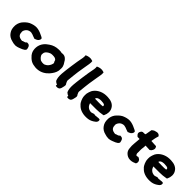

<svg xmlns="http://www.w3.org/2000/svg" viewBox="246 -1975 3228 3228"><g transform="rotate(45 1860.0 -361.5)"><path d="M60 -235C58 -177 67 -134 96 -94C121 -56 163 -27 221 -15C241 -9 264 -3 293 -3H309C333 -5 354 -13 372 -19C393 -27 411 -33 429 -42L430 -43C452 -55 474 -63 485 -93C482 -114 476 -178 423 -178H398L396 -166C382 -158 361 -149 337 -144C334 -142 331 -140 329 -138H321C318 -138 313 -138 306 -139C282 -143 260 -150 249 -159C228 -177 218 -197 218 -226V-228L216 -235C217 -241 216 -250 216 -252L217 -260C224 -290 248 -318 266 -329C271 -333 286 -339 300 -343C350 -358 396 -323 441 -312L451 -309L460 -314C466 -317 470 -317 476 -320C506 -330 535 -362 530 -392L529 -400C520 -407 517 -412 501 -419C486 -426 466 -436 440 -447C421 -455 398 -462 374 -467C332 -476 285 -469 241 -454C190 -439 153 -407 123 -375C93 -346 69 -303 62 -254Z M617 -347C559 -274 558 -172 591 -109H592V-108C598 -99 603 -89 608 -83L609 -81C631 -56 658 -27 694 -7C725 9 761 17 799 20H806L809 21H822C832 21 839 20 844 20H846C930 14 997 -30 1043 -83C1076 -122 1107 -167 1117 -222V-224C1119 -241 1120 -258 1120 -277C1121 -342 1086 -375 1067 -409V-411C1055 -425 1045 -439 1028 -450C1002 -468 971 -471 940 -464C929 -468 913 -471 895 -471H865C802 -470 745 -451 699 -419C669 -399 640 -377 617 -347ZM722 -221V-225C722 -266 744 -287 777 -309C797 -322 819 -331 848 -332H859C867 -332 875 -331 887 -331C930 -328 954 -306 954 -280C962 -268 969 -257 969 -243C967 -231 963 -219 959 -210C945 -178 924 -151 900 -137C882 -126 869 -119 851 -119H826C798 -122 782 -127 769 -139C754 -151 748 -159 736 -173L737 -174C727 -185 719 -202 722 -221Z M1249 -719 1253 -718C1255 -696 1255 -682 1251 -657C1237 -586 1223 -508 1213 -431L1200 -334C1199 -316 1196 -301 1194 -284V-282C1192 -260 1191 -241 1188 -221V-219C1184 -159 1188 -107 1209 -63C1209 -63 1211 -65 1211 -65C1211 -65 1212 -63 1212 -63C1225 -49 1242 -39 1262 -32L1259 -11L1260 -7C1266 -1 1292 -1 1305 -2C1321 -5 1337 -13 1345 -27C1353 -39 1359 -57 1362 -76C1367 -90 1369 -108 1370 -120L1371 -124C1370 -138 1364 -150 1355 -159C1345 -189 1335 -192 1338 -215V-216C1342 -257 1346 -300 1351 -341L1362 -431C1366 -461 1371 -487 1376 -518L1384 -567C1389 -598 1395 -630 1400 -661C1406 -692 1404 -716 1401 -737C1401 -737 1397 -732 1397 -732C1397 -732 1386 -737 1386 -737C1345 -752 1295 -741 1266 -728Z M1517 -719 1521 -718C1523 -696 1523 -682 1519 -657C1505 -586 1491 -508 1481 -431L1468 -334C1467 -316 1464 -301 1462 -284V-282C1460 -260 1459 -241 1456 -221V-219C1452 -159 1456 -107 1477 -63C1477 -63 1479 -65 1479 -65C1479 -65 1480 -63 1480 -63C1493 -49 1510 -39 1530 -32L1527 -11L1528 -7C1534 -1 1560 -1 1573 -2C1589 -5 1605 -13 1613 -27C1621 -39 1627 -57 1630 -76C1635 -90 1637 -108 1638 -120L1639 -124C1638 -138 1632 -150 1623 -159C1613 -189 1603 -192 1606 -215V-216C1610 -257 1614 -300 1619 -341L1630 -431C1634 -461 1639 -487 1644 -518L1652 -567C1657 -598 1663 -630 1668 -661C1674 -692 1672 -716 1669 -737C1669 -737 1665 -732 1665 -732C1665 -732 1654 -737 1654 -737C1613 -752 1563 -741 1534 -728Z M1718 -236C1718 -212 1721 -187 1729 -165C1731 -158 1734 -150 1737 -146L1736 -144C1748 -118 1762 -86 1791 -63C1794 -61 1795 -58 1803 -51C1851 -7 1936 20 2040 6C2086 0 2128 -24 2157 -47C2163 -51 2174 -58 2182 -73C2190 -88 2192 -101 2188 -112L2185 -124L2171 -126C2165 -127 2157 -130 2145 -127C2132 -124 2124 -125 2101 -123H2099L2097 -122C2086 -120 2086 -120 2072 -122L2053 -126C2032 -121 2008 -109 1990 -109C1961 -111 1930 -123 1917 -137L1915 -138L1914 -139C1897 -152 1883 -178 1875 -206H2018C2071 -206 2121 -211 2166 -220L2180 -223L2186 -235C2211 -286 2217 -352 2187 -402C2155 -461 2090 -487 2012 -489H1975C1879 -486 1786 -436 1745 -357V-355C1742 -348 1739 -340 1735 -330L1730 -316C1721 -291 1716 -262 1718 -236ZM1880 -318C1881 -323 1882 -326 1883 -329L1884 -331C1894 -353 1921 -364 1956 -367H1957C1960 -367 1965 -367 1976 -368H1979C2018 -368 2045 -362 2057 -353C2065 -347 2070 -332 2064 -320C2053 -318 2039 -316 2023 -316H1955C1947 -316 1941 -316 1935 -317H1912C1900 -317 1893 -317 1880 -318Z M2275 -235C2273 -177 2282 -134 2311 -94C2336 -56 2378 -27 2436 -15C2456 -9 2479 -3 2508 -3H2524C2548 -5 2569 -13 2587 -19C2608 -27 2626 -33 2644 -42L2645 -43C2667 -55 2689 -63 2700 -93C2697 -114 2691 -178 2638 -178H2613L2611 -166C2597 -158 2576 -149 2552 -144C2549 -142 2546 -140 2544 -138H2536C2533 -138 2528 -138 2521 -139C2497 -143 2475 -150 2464 -159C2443 -177 2433 -197 2433 -226V-228L2431 -235C2432 -241 2431 -250 2431 -252L2432 -260C2439 -290 2463 -318 2481 -329C2486 -333 2501 -339 2515 -343C2565 -358 2611 -323 2656 -312L2666 -309L2675 -314C2681 -317 2685 -317 2691 -320C2721 -330 2750 -362 2745 -392L2744 -400C2735 -407 2732 -412 2716 -419C2701 -426 2681 -436 2655 -447C2636 -455 2613 -462 2589 -467C2547 -476 2500 -469 2456 -454C2405 -439 2368 -407 2338 -375C2308 -346 2284 -303 2277 -254Z M2808 -452C2787 -408 2828 -381 2841 -369H2866C2873 -369 2880 -369 2890 -368C2887 -330 2883 -291 2880 -251C2875 -212 2877 -177 2881 -143C2883 -107 2895 -73 2922 -49C2944 -29 2975 -6 3027 -6C3075 -6 3107 -22 3135 -34L3140 -43C3155 -72 3144 -111 3116 -126L3105 -133C3099 -135 3094 -137 3088 -140C3078 -137 3065 -132 3051 -132C3047 -135 3043 -141 3036 -150C3033 -154 3028 -174 3031 -195L3032 -197C3032 -207 3033 -214 3031 -227V-244C3032 -249 3031 -256 3031 -261L3032 -277C3034 -291 3036 -312 3038 -325V-329C3037 -338 3038 -349 3039 -361C3069 -360 3101 -359 3128 -357L3139 -356L3165 -376L3166 -379C3177 -392 3184 -407 3187 -423C3192 -447 3181 -463 3176 -470L3169 -479H3158C3151 -479 3145 -479 3139 -480H3138C3112 -482 3083 -483 3054 -485V-490C3056 -505 3058 -519 3061 -533C3065 -553 3068 -573 3072 -583V-584L3084 -623L3079 -631C3066 -654 3028 -665 2993 -650L2970 -644C2953 -636 2939 -627 2926 -614C2919 -583 2913 -547 2908 -512L2906 -499C2904 -497 2902 -495 2896 -491C2879 -491 2863 -489 2850 -489H2845L2841 -487C2823 -480 2814 -467 2808 -452Z M3223 -236C3223 -212 3226 -187 3234 -165C3236 -158 3239 -150 3242 -146L3241 -144C3253 -118 3267 -86 3296 -63C3299 -61 3300 -58 3308 -51C3356 -7 3441 20 3545 6C3591 0 3633 -24 3662 -47C3668 -51 3679 -58 3687 -73C3695 -88 3697 -101 3693 -112L3690 -124L3676 -126C3670 -127 3662 -130 3650 -127C3637 -124 3629 -125 3606 -123H3604L3602 -122C3591 -120 3591 -120 3577 -122L3558 -126C3537 -121 3513 -109 3495 -109C3466 -111 3435 -123 3422 -137L3420 -138L3419 -139C3402 -152 3388 -178 3380 -206H3523C3576 -206 3626 -211 3671 -220L3685 -223L3691 -235C3716 -286 3722 -352 3692 -402C3660 -461 3595 -487 3517 -489H3480C3384 -486 3291 -436 3250 -357V-355C3247 -348 3244 -340 3240 -330L3235 -316C3226 -291 3221 -262 3223 -236ZM3385 -318C3386 -323 3387 -326 3388 -329L3389 -331C3399 -353 3426 -364 3461 -367H3462C3465 -367 3470 -367 3481 -368H3484C3523 -368 3550 -362 3562 -353C3570 -347 3575 -332 3569 -320C3558 -318 3544 -316 3528 -316H3460C3452 -316 3446 -316 3440 -317H3417C3405 -317 3398 -317 3385 -318Z"/></g></svg>

Font: Hussar Pisanka
Style: BlkKur
Weight: 700
Designer: Robert Jablonski
Foundry: Cannot Into Space Fonts
Version: Version 1.070